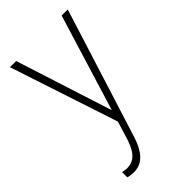

<svg xmlns="http://www.w3.org/2000/svg" viewBox="-229 -596 879 879"><g transform="rotate(-45 210.5 -157.0)"><path d="M212.9 -51.3 359.4 -528.3H398.9L205.1 86.4Q200.2 103.5 191.7 125.2Q183.1 147 169.7 167.2Q156.2 187.5 135.5 200.4Q114.7 213.4 84 213.4Q76.7 213.4 65.2 211.7Q53.7 210 48.3 208L47.9 174.3Q53.2 175.3 62.7 176.8Q72.3 178.2 75.7 178.2Q102.5 178.2 121.1 165.8Q139.6 153.3 152.1 130.4Q164.6 107.4 173.8 76.7ZM64.9 -528.3 219.2 -47.4 230 -8.3 202.6 10.3 24.9 -528.3Z"/></g></svg>

Font: Roboto Condensed ExtraLight
Style: Regular
Weight: 250
Designer: Christian Robertson
Foundry: Google
Version: Version 3.008; 2023